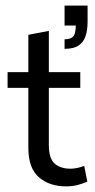

<svg xmlns="http://www.w3.org/2000/svg" viewBox="-20 -654 340 684"><path d="M216 10Q156 10 118.5 -22.5Q81 -55 81 -127V-341H7V-397H81V-530L154 -544V-397H266V-341H154V-138Q154 -89 175 -71Q196 -53 231 -53Q244 -53 257 -56Q270 -59 280 -63L291 -7Q276 0 256.5 5Q237 10 216 10ZM210 -480V-514Q233 -514 241.5 -525Q250 -536 250 -563H210V-634H292V-576Q292 -546 284.5 -524.5Q277 -503 259.5 -491.5Q242 -480 210 -480Z"/></svg>

Font: Rokkitt SemiBold
Style: Regular
Weight: 400
Version: Version 3.103